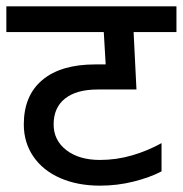

<svg xmlns="http://www.w3.org/2000/svg" viewBox="-30 -668 576 605"><path d="M526 -567H391L400 -386H278Q211 -386 175 -357.5Q139 -329 139 -276Q139 -226 179 -195Q219 -164 285 -164Q337 -164 386.5 -178.5Q436 -193 479 -217V-128Q443 -109 391.5 -96Q340 -83 285 -83Q214 -83 159.5 -107Q105 -131 75 -175Q45 -219 45 -276Q45 -367 103.5 -416Q162 -465 270 -465H303L297 -567H-10V-648H526Z"/></svg>

Font: Madhuban
Style: Regular
Weight: 400
Designer: jaikishan Patel
Foundry: MagicType
Version: Version 1.000